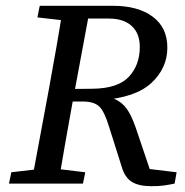

<svg xmlns="http://www.w3.org/2000/svg" viewBox="-20 -633 638 662"><path d="M11 0 19 -39 138 -53H158L274 -39L266 0ZM88 0 149 -328Q162 -399 174.5 -470.5Q187 -542 198 -613H292L231 -285Q218 -214 205.5 -142.5Q193 -71 181 0ZM109 -573 117 -613H247L237 -560H223ZM502 9Q459 9 434.5 -6Q410 -21 399 -60L356 -196Q340 -249 322 -266Q304 -283 265 -283H186L195 -326L299 -327Q387 -328 424.5 -368.5Q462 -409 462 -471Q462 -518 434 -543.5Q406 -569 355 -569H239L248 -613H370Q456 -613 506.5 -575.5Q557 -538 557 -469Q557 -398 502 -347Q447 -296 329 -288L322 -306Q363 -300 386.5 -286Q410 -272 425 -245.5Q440 -219 454 -175L504 -27L431 -58L589 -39L582 0Q563 4 546 6.5Q529 9 502 9Z"/></svg>

Font: Lisu Bosa Medium
Style: Italic
Weight: 500
Italic angle: -19°
Designer: David Morse, Annie Olsen, Victor Gaultney, Frank Grießhammer (Latin)
Foundry: SIL International
Version: Version 2.000